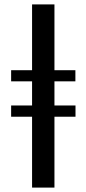

<svg xmlns="http://www.w3.org/2000/svg" viewBox="-20 -851 392 871"><path d="M125.5 0V-321.5H30.5V-372.5H125.5V-482H30.5V-532.5H125.5V-831H227V-532.5H322V-482H227V-372.5H322.5V-321.5H227V0Z"/></svg>

Font: Merriweather 60pt
Style: Regular
Weight: 400
Version: Version 2.100